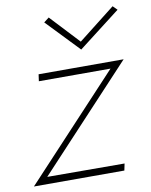

<svg xmlns="http://www.w3.org/2000/svg" viewBox="-89 -746 632 805"><g transform="rotate(-10 227.0 -343.5)"><path d="M289 -564 174 -687 152 -670 285 -531 464 -669 446 -687ZM392 -431 -10 0H375L381 -29L52 -30L453 -460H91L87 -431Z"/></g></svg>

Font: Jost ExtraLight
Style: Italic
Weight: 250
Italic angle: -5°
Version: Version 3.710